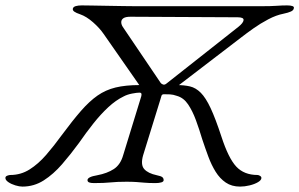

<svg xmlns="http://www.w3.org/2000/svg" viewBox="-91 -673 1108 711"><path d="M-8 18Q-19 18 -34 13.5Q-49 9 -60 1.5Q-71 -6 -71 -14Q-71 -20 -64 -22.5Q-57 -25 -53 -25Q-14 -25 18.5 -45.5Q51 -66 80 -99.5Q109 -133 138 -173Q178 -227 209 -262.5Q240 -298 270 -319Q300 -340 337 -349Q374 -358 426 -358H563Q591 -358 612.5 -353Q634 -348 652.5 -329.5Q671 -311 689 -272.5Q707 -234 729 -167Q755 -87 784 -56Q813 -25 863 -25Q866 -25 871.5 -22Q877 -19 877 -14Q877 -6 864.5 1.5Q852 9 833.5 13.5Q815 18 798 18Q767 18 745 3Q723 -12 707.5 -37Q692 -62 680.5 -93Q669 -124 658 -157Q647 -194 634.5 -228Q622 -262 605.5 -286.5Q589 -311 564 -318Q550 -323 538.5 -323.5Q527 -324 516 -324Q509 -324 507 -318.5Q505 -313 503 -305L439 -98Q429 -63 443 -47Q457 -31 490 -24Q505 -21 510 -17Q515 -13 515 -6Q515 0 506 2.5Q497 5 485 5Q460 5 444 3.5Q428 2 413 1Q398 0 377 0Q342 0 318.5 2.5Q295 5 257 5Q245 5 239 2.5Q233 0 233 -6Q233 -18 269 -24Q306 -31 330.5 -47Q355 -63 365 -98L432 -316Q436 -330 426 -330Q416 -330 398 -326.5Q380 -323 367 -316Q338 -302 310 -276Q282 -250 255 -216Q228 -182 201 -143Q171 -102 139 -65Q107 -28 71 -5Q35 18 -8 18ZM438 -339 293 -547Q278 -569 253.5 -590.5Q229 -612 206 -620Q191 -625 184 -630Q177 -635 179 -642Q181 -648 190 -650.5Q199 -653 212 -653Q224 -653 249.5 -652.5Q275 -652 306.5 -651.5Q338 -651 366.5 -650.5Q395 -650 413 -650H875Q914 -650 933.5 -651.5Q953 -653 972 -653Q985 -653 992 -650.5Q999 -648 997 -642Q996 -635 986.5 -630.5Q977 -626 958 -622Q932 -617 902.5 -601.5Q873 -586 847 -567.5Q821 -549 803 -535L551 -342ZM526 -364 791 -573Q810 -588 811 -598.5Q812 -609 789 -609L392 -611Q374 -611 366 -605.5Q358 -600 358 -591Q358 -582 364 -573L504 -366Q507 -362 513 -360Q519 -358 526 -364Z"/></svg>

Font: EB Garamond
Style: Italic
Weight: 400
Italic angle: -17.2°
Designer: Georg Duffner and Octavio Pardo
Foundry: Georg Duffner
Version: Version 1.001